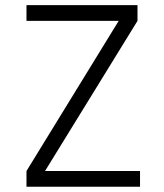

<svg xmlns="http://www.w3.org/2000/svg" viewBox="-20 -713 626 733"><path d="M81.1 0H514.6V-60.1H151.9L504.9 -633.3V-693.4H81.1V-633.3H433.1L81.1 -60.1Z"/></svg>

Font: Cascadia Mono Light
Style: Regular
Weight: 300
Monospace: yes
Designer: Aaron Bell
Foundry: Saja Typeworks
Version: Version 2404.023